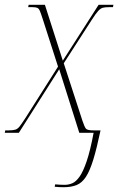

<svg xmlns="http://www.w3.org/2000/svg" viewBox="-34 -556 497 804"><path d="M232 228Q222 228 214 227.5Q206 227 195 226L197 216Q208 217 218.5 217.5Q229 218 237 218Q253 218 268.5 211.5Q284 205 299 184Q314 163 329 119Q344 75 358 0H298L214 -266L45 0H-14L-12 -10H2Q20 -10 30 -13Q40 -16 48.5 -27Q57 -38 72 -61L209 -277L146 -473Q138 -498 133.5 -509Q129 -520 122.5 -523Q116 -526 102 -526H84L86 -536H154L229 -302L379 -536H441L439 -526H422Q406 -526 396.5 -523.5Q387 -521 377 -510Q367 -499 351 -474L233 -291L311 -51Q320 -24 326 -17Q332 -10 359 -10H387Q371 66 356.5 113Q342 160 325.5 185Q309 210 286.5 219Q264 228 232 228Z"/></svg>

Font: Noto Serif Display SemiCondensed Thin
Style: Italic
Weight: 100
Width: 4
Italic angle: -12°
Designer: Monotype Design Team
Foundry: Monotype Imaging Inc.
Version: Version 2.009